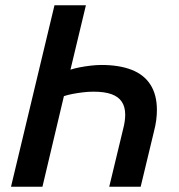

<svg xmlns="http://www.w3.org/2000/svg" viewBox="-20 -713 683 733"><path d="M22 0 188 -693H308L249 -447Q264 -452 284.5 -456Q305 -460 327 -462.5Q349 -465 367 -465Q435 -465 482.5 -446.5Q530 -428 554.5 -389.5Q579 -351 579 -293Q579 -275 576.5 -255Q574 -235 568 -212L517 0H397L450 -220Q454 -235 456 -249Q458 -263 458 -275Q458 -305 445 -324.5Q432 -344 405.5 -353.5Q379 -363 337 -363Q317 -363 296.5 -360.5Q276 -358 257.5 -354.5Q239 -351 224 -346L142 0Z"/></svg>

Font: Ubuntu Sans SemiBold
Style: Italic
Weight: 600
Italic angle: -13.5°
Designer: Dalton Maag Ltd
Foundry: Dalton Maag Ltd
Version: Version 1.006